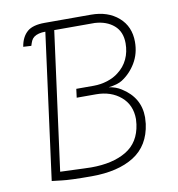

<svg xmlns="http://www.w3.org/2000/svg" viewBox="-80 -768 787 850"><g transform="rotate(-10 314.0 -343.5)"><path d="M122 -644Q113 -637 109 -628Q105 -619 101 -606L65 -608Q72 -652 99 -675Q124 -696 177 -696H385Q461 -696 508.5 -654.5Q556 -613 556 -544Q556 -492 531.5 -450.5Q507 -409 468 -384Q448 -371 407 -366Q439 -361 462 -346Q542 -296 542 -207Q542 -198 540 -178Q527 -82 455 -36.5Q383 9 264 9Q168 9 129 4L86 -1L173 -657Q140 -657 122 -644ZM499 -183Q501 -199 501 -206Q501 -270 457 -307.5Q413 -345 346 -345H259L264 -384H343Q374 -384 404 -393.5Q434 -403 455 -420Q484 -442 499 -474Q514 -506 514 -545Q514 -597 481 -625.5Q448 -654 395 -657H213L130 -35L234 -31L269 -30Q366 -30 427 -66.5Q488 -103 499 -183Z"/></g></svg>

Font: Bellota Light
Style: Italic
Weight: 300
Italic angle: -7.5°
Designer: Kemie Guaida
Foundry: Kemie Guaida
Version: Version 4.001